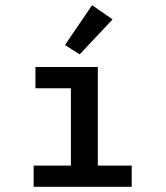

<svg xmlns="http://www.w3.org/2000/svg" viewBox="-20 -722 640 742"><path d="M110 0V-82H254V-381H117V-463H358V-82H489V0ZM288 -512 231 -548 336 -702 415 -647Z"/></svg>

Font: Inconsolata Expanded SemiBold
Style: Regular
Weight: 600
Width: 7
Monospace: yes
Designer: Raph Levien, Cyreal, Brenton Simpson
Foundry: Raph Levien, Cyreal, Google
Version: Version 3.001; ttfautohint (v1.8.2.53-6de2)